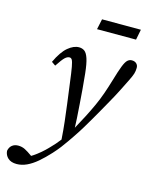

<svg xmlns="http://www.w3.org/2000/svg" viewBox="-233 -759 852 1084"><g transform="rotate(15 193.0 -217.0)"><path d="M-29 240Q-62 240 -80 223.5Q-98 207 -100 182Q-96 160 -81.5 148.5Q-67 137 -46 137Q-24 137 -5.5 146.5Q13 156 35 172L64 192V200H6V193Q28 182 49 168Q70 154 90 137Q110 120 128 101Q157 72 181.5 40Q206 8 228 -28Q256 -79 277.5 -120.5Q299 -162 316 -199.5Q333 -237 346.5 -275.5Q360 -314 373 -358Q390 -416 401.5 -445Q413 -474 424 -484Q435 -494 449 -494Q466 -494 476 -484.5Q486 -475 486 -460Q486 -441 481 -425Q476 -409 461 -379Q445 -347 427.5 -312Q410 -277 381 -226Q367 -201 352 -174.5Q337 -148 320.5 -119.5Q304 -91 286 -61Q268 -31 247 0Q234 19 220 39.5Q206 60 189.5 81.5Q173 103 152 126Q120 161 89.5 187Q59 213 29.5 226.5Q0 240 -29 240ZM181 45Q177 -15 171.5 -62.5Q166 -110 159.5 -160.5Q153 -211 144 -278Q136 -342 130.5 -371.5Q125 -401 119.5 -410Q114 -419 105 -419Q92 -419 78.5 -406.5Q65 -394 38 -353L15 -369Q45 -433 78 -460.5Q111 -488 142 -488Q161 -488 174.5 -478Q188 -468 197.5 -439.5Q207 -411 213 -355Q218 -308 221.5 -264Q225 -220 228 -178.5Q231 -137 233.5 -98Q236 -59 237 -22H251ZM213 -613 226 -674H453L441 -613Z"/></g></svg>

Font: Source Serif 4
Style: Italic
Weight: 400
Italic angle: -12°
Designer: Frank Grießhammer
Foundry: Adobe Systems Incorporated
Version: Version 4.004;hotconv 1.0.116;makeotfexe 2.5.65601